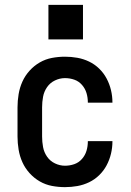

<svg xmlns="http://www.w3.org/2000/svg" viewBox="-20 -761 540 789"><path d="M247 8Q220 8 193.5 3Q167 -2 143.5 -15.5Q120 -29 101.5 -49.5Q83 -70 72 -94.5Q61 -119 56.5 -146Q52 -173 52 -200V-320Q52 -347 56.5 -374Q61 -401 72 -425.5Q83 -450 101.5 -470.5Q120 -491 143.5 -504.5Q167 -518 193.5 -523Q220 -528 247 -528Q273 -528 298 -523.5Q323 -519 346 -508Q369 -497 387.5 -479Q406 -461 418 -438.5Q430 -416 436 -391Q442 -366 442 -341Q442 -341 442 -340.5Q442 -340 442 -339H341Q341 -339 341 -339.5Q341 -340 341 -340Q341 -360 335.5 -378.5Q330 -397 317 -412Q304 -427 285.5 -433.5Q267 -440 247 -440Q226 -440 206 -430.5Q186 -421 173.5 -403Q161 -385 157 -363.5Q153 -342 153 -320V-200Q153 -178 157 -156.5Q161 -135 173.5 -117Q186 -99 206 -89.5Q226 -80 247 -80Q267 -80 285.5 -86.5Q304 -93 317 -108Q330 -123 335.5 -141.5Q341 -160 341 -180Q341 -180 341 -180.5Q341 -181 341 -181H442Q442 -180 442 -179.5Q442 -179 442 -179Q442 -154 436 -129Q430 -104 418 -81.5Q406 -59 387.5 -41Q369 -23 346 -12Q323 -1 298 3.5Q273 8 247 8ZM179 -599V-741H321V-599Z"/></svg>

Font: Iosevka SS04 Semibold
Style: Regular
Weight: 600
Monospace: yes
Designer: Belleve Invis
Foundry: Belleve Invis
Version: Version 19.0.0; ttfautohint (v1.8.4)